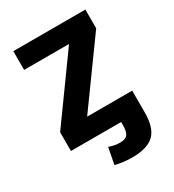

<svg xmlns="http://www.w3.org/2000/svg" viewBox="-223 -858 1105 1216"><g transform="rotate(-30 329.5 -250.0)"><path d="M66 -730H593V-593L265 -139V-137H593V-68V0V22Q593 134 543.5 182Q494 230 383 230Q319 230 260 215L283 95Q323 110 363 110Q402 110 417.5 91Q433 72 433 22V0H66V-137L393 -591V-593H66Z"/></g></svg>

Font: M PLUS 1p ExtraBold
Style: Regular
Weight: 800
Version: Version 1.062